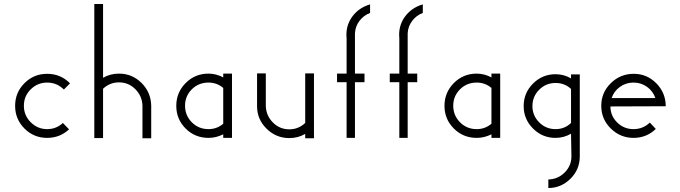

<svg xmlns="http://www.w3.org/2000/svg" viewBox="-20 -695 3416 965"><path d="M217 -324Q285 -324 332 -276L301 -245Q266 -280 217 -280Q169 -280 134.5 -246Q100 -212 100 -163.5Q100 -115 134.5 -80.5Q169 -46 217 -46Q263 -46 296 -77L327 -45Q281 -2 217 -2Q150 -2 103 -49Q56 -96 56 -163Q56 -230 103 -277Q150 -324 217 -324Z M454 -675H498V-304Q534 -325 578 -325Q644 -325 691 -278.5Q738 -232 740 -165V-163V0H696V-163V-165Q694 -213 660 -247Q626 -281 578 -281Q532 -281 498 -249V-1H454Z M1028 -325Q1066 -325 1102 -306V-325H1146V-2H1102V-20Q1066 -2 1028 -2Q960 -2 913 -49Q866 -96 866 -163Q866 -230 913 -277.5Q960 -325 1028 -325ZM1028 -280Q978 -280 944 -246Q910 -212 910 -163.5Q910 -115 944 -80.5Q978 -46 1028 -46Q1070 -46 1102 -73V-253Q1070 -280 1028 -280Z M1558 0H1514V-22Q1478 -1 1434 -1Q1368 -1 1320 -48Q1272 -95 1272 -161V-163V-326H1316V-163V-161Q1318 -113 1352 -79Q1386 -45 1434 -45Q1480 -45 1514 -77V-326H1558Z M1840 -673V-630Q1808 -618 1787 -590.5Q1766 -563 1764 -528V-325H1812V-282H1764V-2H1722V-282H1674V-325H1722V-502Q1716 -563 1749 -609.5Q1782 -656 1840 -673Z M2105 -673V-630Q2073 -618 2052 -590.5Q2031 -563 2029 -528V-325H2077V-282H2029V-2H1987V-282H1939V-325H1987V-502Q1981 -563 2014 -609.5Q2047 -656 2105 -673Z M2376 -325Q2414 -325 2450 -306V-325H2494V-2H2450V-20Q2414 -2 2376 -2Q2308 -2 2261 -49Q2214 -96 2214 -163Q2214 -230 2261 -277.5Q2308 -325 2376 -325ZM2376 -280Q2326 -280 2292 -246Q2258 -212 2258 -163.5Q2258 -115 2292 -80.5Q2326 -46 2376 -46Q2418 -46 2450 -73V-253Q2418 -280 2376 -280Z M2772 -322Q2814 -322 2850 -301V-321H2894V91Q2894 157 2847 203.5Q2800 250 2736 250V207Q2784 206 2818 172Q2852 138 2852 91L2850 -23Q2814 -2 2772 -2Q2706 -2 2659 -49Q2612 -96 2612 -162Q2612 -228 2659 -275Q2706 -322 2772 -322ZM2772 -278Q2724 -278 2690 -244Q2656 -210 2656 -162Q2656 -114 2690 -80Q2724 -46 2772 -46Q2818 -46 2850 -77V-248Q2818 -278 2772 -278Z M3326 -161Q3122 -161 3048 -160Q3048 -113 3082 -79.5Q3116 -46 3164 -46Q3212 -46 3246 -79L3276 -47Q3230 -2 3164 -2Q3098 -2 3050 -49Q3002 -96 3002 -163Q3002 -230 3050 -277Q3098 -324 3165 -324Q3232 -324 3279 -276Q3326 -228 3326 -161ZM3054 -202H3274Q3262 -237 3232 -258.5Q3202 -280 3164 -280Q3126 -280 3096 -258.5Q3066 -237 3054 -202Z"/></svg>

Font: HiLo-Deco
Style: Deco
Weight: 500
Version: Version 001.000